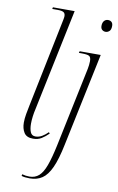

<svg xmlns="http://www.w3.org/2000/svg" viewBox="-106 -816 682 1113"><g transform="rotate(10 234.5 -260.0)"><path d="M130 10Q92 10 77 -14Q62 -38 62 -73Q62 -97 67 -124.5Q72 -152 77 -176L184 -699Q187 -714 187 -721Q187 -737 177 -743.5Q167 -750 142 -750H110L112 -760H240L115 -161Q110 -140 107 -117Q104 -94 104 -74Q104 -44 112 -24.5Q120 -5 142 -5Q162 -5 180 -15.5Q198 -26 215 -43L221 -36Q201 -16 180 -3Q159 10 130 10ZM437 -673Q425 -673 416.5 -680.5Q408 -688 408 -703Q408 -722 417 -732.5Q426 -743 440 -743Q453 -743 461 -735.5Q469 -728 469 -713Q469 -691 459 -682Q449 -673 437 -673ZM152 240Q136 240 124 238.5Q112 237 103 234L105 224Q125 230 148 230Q181 230 203.5 210Q226 190 242.5 145Q259 100 275 25L373 -444Q375 -455 376.5 -466.5Q378 -478 378 -490Q378 -513 367 -519.5Q356 -526 323 -526H306L309 -536H433L318 12Q300 100 277.5 149.5Q255 199 224.5 219.5Q194 240 152 240Z"/></g></svg>

Font: Noto Serif Display SemiCondensed ExtraLight
Style: Italic
Weight: 200
Width: 4
Italic angle: -12°
Designer: Monotype Design Team
Foundry: Monotype Imaging Inc.
Version: Version 2.009